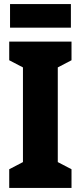

<svg xmlns="http://www.w3.org/2000/svg" viewBox="-20 -917 394 937"><path d="M326 -897H29V-782H326ZM329 0V-91L262 -126V-588L329 -623V-714H25V-623L92 -588V-126L25 -91V0Z"/></svg>

Font: Noto Sans Arabic UI XCn Bk
Style: Regular
Weight: 900
Width: 2
Designer: Monotype Design Team, Nadine Chahine and Nizar Qandah
Foundry: Monotype Imaging Inc.
Version: Version 2.010